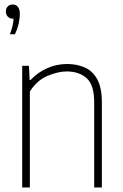

<svg xmlns="http://www.w3.org/2000/svg" viewBox="-20 -832 544 852"><path d="M78.5 0V-540H108.5L111.5 -477H115.5Q147 -510.5 188.8 -529.2Q230.5 -548 277.5 -548Q322 -548 357 -532.2Q392 -516.5 412 -479.2Q432 -442 432 -378.5V0H398V-378Q398 -455 364.5 -485Q331 -515 276 -515Q238 -515 191.2 -495.5Q144.5 -476 112.5 -426V0ZM24 -680Q32 -701 35.8 -717.8Q39.5 -734.5 40.5 -749H37Q23.5 -749 14.8 -758Q6 -767 6 -781Q6 -794.5 14.2 -803.2Q22.5 -812 35 -812Q68 -812 68 -769Q68 -751 62.8 -727.2Q57.5 -703.5 46 -680Z"/></svg>

Font: Encode Sans SmCnd Th
Style: Regular
Weight: 100
Width: 4
Designer: Multiple Designers
Foundry: Impallari Type
Version: Version 3.002; ttfautohint (v1.8.3) -l 8 -r 50 -G 200 -x 14 